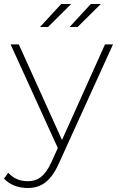

<svg xmlns="http://www.w3.org/2000/svg" viewBox="-40 -742 600 960"><path d="M54 -520H13L249 -2L218 67C184 141 148 164 99 164C59 164 29 151 1 122L-20 151C9 182 51 198 98 198C164 198 213 167 254 76L525 -520H485L270 -42ZM348 -607 464 -722H414L308 -607ZM200 -607 316 -722H266L160 -607Z"/></svg>

Font: Montserrat-Alt1 ExtLt
Style: Regular
Weight: 200
Designer: Differentunic
Foundry: Differentunic
Version: Version 7.222